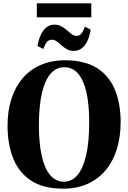

<svg xmlns="http://www.w3.org/2000/svg" viewBox="-20 -1113 764 1145"><path d="M357 12Q240 12.5 166.5 -35.2Q93 -83 59 -168Q25 -253 25 -363.5Q25 -449.5 47.2 -520.8Q69.5 -592 113.2 -644.2Q157 -696.5 221.2 -725Q285.5 -753.5 370 -753.5Q486 -753 558.8 -706.8Q631.5 -660.5 665.5 -577.5Q699.5 -494.5 699.5 -384Q699.5 -298.5 677.5 -226Q655.5 -153.5 612 -100.2Q568.5 -47 504.5 -17.5Q440.5 12 357 12ZM362 -29.5Q409 -29.5 442.5 -69.5Q476 -109.5 494 -188.5Q512 -267.5 512 -384Q512 -489 495.5 -562.2Q479 -635.5 446 -673.8Q413 -712 363.5 -712Q315.5 -712 281.8 -673.5Q248 -635 230 -557.8Q212 -480.5 212 -364Q212 -259 228.8 -184Q245.5 -109 278.8 -69.2Q312 -29.5 362 -29.5ZM419.5 -809.5Q396 -809.5 378.2 -819.8Q360.5 -830 346.2 -843Q332 -856 318.5 -866Q305 -876 289.5 -876Q270.5 -876 259.5 -862.5Q248.5 -849 238 -821L204 -839Q212.5 -896 238.5 -931Q264.5 -966 305 -966Q328.5 -966 346.2 -956Q364 -946 378.8 -932.8Q393.5 -919.5 407 -909.5Q420.5 -899.5 435.5 -899Q454 -899 465 -912.5Q476 -926 486.5 -954L520.5 -936.5Q512.5 -879 486.5 -844.2Q460.5 -809.5 419.5 -809.5ZM524.5 -1093V-1009.5H199.5V-1093Z"/></svg>

Font: Merriweather 96pt ExtraBold
Style: Regular
Weight: 800
Version: Version 2.100